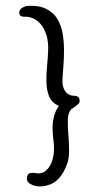

<svg xmlns="http://www.w3.org/2000/svg" viewBox="-20 -661 349 678"><path d="M99 -6Q99 -6 95 -7.5Q91 -9 86 -12Q81 -15 77.5 -20.5Q74 -26 75 -34Q76 -42 80 -46Q84 -50 90 -50.5Q96 -51 100.5 -50.5Q105 -50 105 -50Q127 -45 143.5 -59.5Q160 -74 167 -103Q174 -132 168 -172Q163 -215 168.5 -240Q174 -265 181 -276Q188 -287 188 -287Q163 -298 154 -319.5Q145 -341 144 -368Q143 -395 146 -425Q149 -455 150 -483Q151 -511 145 -534Q136 -562 123.5 -576Q111 -590 98.5 -595.5Q86 -601 77.5 -601.5Q69 -602 69 -602Q69 -602 63.5 -602Q58 -602 53 -605Q48 -608 48 -617Q48 -623 51.5 -627.5Q55 -632 60.5 -634.5Q66 -637 69.5 -638.5Q73 -640 73 -640Q115 -643 141.5 -630.5Q168 -618 182 -595Q196 -572 201 -543.5Q206 -515 206 -485Q206 -455 204 -430Q202 -405 201 -388Q199 -363 205 -349Q211 -335 219.5 -329.5Q228 -324 234.5 -323.5Q241 -323 241 -323Q241 -323 245.5 -322.5Q250 -322 255 -319.5Q260 -317 261 -308Q263 -300 255.5 -293Q248 -286 240 -281Q232 -276 232 -276Q220 -263 219.5 -238.5Q219 -214 221.5 -184.5Q224 -155 224 -127.5Q224 -100 216 -80Q205 -50 189.5 -33Q174 -16 158 -10Q142 -4 128.5 -3Q115 -2 107 -4Q99 -6 99 -6Z"/></svg>

Font: Sour Gummy Black ExtraLight
Style: Regular
Weight: 250
Version: Version 1.000